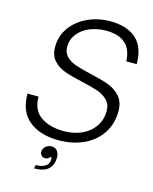

<svg xmlns="http://www.w3.org/2000/svg" viewBox="-141 -865 935 1171"><g transform="rotate(15 326.5 -279.5)"><path d="M33 -216H103Q103 -129 160.5 -90.5Q218 -52 305 -52Q368 -52 418.5 -75Q469 -98 498 -140.5Q527 -183 527 -238Q527 -281 501 -306.5Q475 -332 436.5 -345Q398 -358 335 -372Q266 -387 223 -402.5Q180 -418 151 -449.5Q122 -481 122 -535Q122 -605 161.5 -659Q201 -713 266.5 -743Q332 -773 409 -773Q513 -773 571.5 -721.5Q630 -670 630 -562H564Q559 -711 397 -711Q342 -711 295 -691.5Q248 -672 220.5 -636.5Q193 -601 193 -555Q193 -517 217 -493.5Q241 -470 276.5 -458Q312 -446 373 -432Q445 -416 490 -399.5Q535 -383 566 -348.5Q597 -314 597 -256Q597 -176 557 -115.5Q517 -55 447 -22.5Q377 10 289 10Q174 10 103.5 -45.5Q33 -101 33 -216ZM194 192Q229 192 250.5 180Q272 168 276 146Q277 137 276 122H267Q256 137 239 137Q225 137 215.5 128Q206 119 206 105Q206 85 221.5 71Q237 57 259 57Q283 57 295.5 73Q308 89 308 116Q308 160 280.5 187Q253 214 190 214Z"/></g></svg>

Font: Open Sauce One Light Italic
Style: Regular
Weight: 300
Italic angle: -10°
Designer: Alfredo Marco Pradil
Foundry: Creative Sauce Fz LLC
Version: Version 1.477